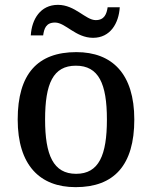

<svg xmlns="http://www.w3.org/2000/svg" viewBox="-20 -762 627 792"><path d="M364 -606C435 -606 470 -666 474 -732H424C420 -705 411 -679 375 -679C333 -679 290 -742 219 -742C147 -742 111 -683 107 -616H158C162 -643 169 -669 207 -669C250 -669 292 -606 364 -606ZM292 10C451 10 534 -81 534 -269C534 -457 443 -547 295 -547C135 -547 53 -457 53 -269C53 -81 144 10 292 10ZM294 -45C200 -45 166 -122 166 -269C166 -417 199 -491 293 -491C387 -491 421 -417 421 -269C421 -122 388 -45 294 -45Z"/></svg>

Font: Noto Serif Thai Medium
Style: Regular
Weight: 500
Designer: Monotype Design Team
Foundry: Monotype Imaging Inc.
Version: Version 1.901;PS 001.901;hotconv 1.0.88;makeotf.lib2.5.64775